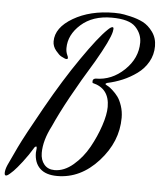

<svg xmlns="http://www.w3.org/2000/svg" viewBox="-122 -823 775 918"><g transform="rotate(5 265.5 -364.0)"><path d="M185 27Q130 27 102 0Q74 -27 74 -75L76 -97Q76 -105 72 -105L66 -101Q42 -61 16 -27.5Q-10 6 -24 20L-38 33Q-52 46 -59 46Q-66 46 -66 34Q-66 18 -56 -5Q-41 -38 -14.5 -93.5Q12 -149 91.5 -290.5Q171 -432 246 -540Q322 -650 364 -690Q379 -705 387 -705Q392 -705 392 -697Q392 -695 390 -683Q381 -643 319 -536Q195 -334 139 -208Q102 -137 102 -77Q102 -43 120 -21.5Q138 0 170 0Q216 0 259.5 -37Q303 -74 332 -126Q361 -178 379 -232Q397 -286 397 -323Q397 -412 315 -431Q314 -435 314 -439Q314 -451 328 -453Q405 -453 465 -510.5Q525 -568 525 -643Q525 -685 494 -717.5Q463 -750 379 -750Q288 -750 232 -700Q176 -650 176 -586Q176 -568 183 -553Q187 -545 187 -540Q187 -534 181 -534Q176 -534 172 -536Q165 -539 155 -544Q145 -549 128.5 -569Q112 -589 112 -613Q112 -679 193 -726.5Q274 -774 389 -774Q401 -774 416.5 -773Q432 -772 467 -764Q502 -756 528.5 -742.5Q555 -729 576 -700Q597 -671 597 -632Q597 -591 577.5 -556.5Q558 -522 525.5 -498.5Q493 -475 457.5 -460Q422 -445 384 -437Q377 -434 377 -431Q377 -429 383 -426Q386 -424 392 -421Q398 -418 412.5 -405Q427 -392 438.5 -376.5Q450 -361 459 -334Q468 -307 468 -277Q468 -162 382.5 -67.5Q297 27 185 27Z"/></g></svg>

Font: Aguafina Script
Style: Regular
Weight: 400
Designer: Angel Koziupa and Alejandro Paul
Foundry: Angel Koziupa and Alejandro Paul
Version: Version 1.000